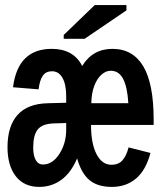

<svg xmlns="http://www.w3.org/2000/svg" viewBox="-20 -732 640 762"><path d="M341.3 -236.3V-235.4Q341.3 -162.6 363 -120.4Q384.8 -78.1 421.9 -78.1Q451.2 -78.1 466.8 -96.7Q482.4 -115.2 490.2 -147L577.1 -125Q559.1 -56.6 519.8 -23.4Q480.5 9.8 423.8 9.8Q367.7 9.8 335.2 -17.1Q302.7 -43.9 286.1 -103.5Q261.7 -45.9 223.1 -18.1Q184.6 9.8 135.7 9.8Q75.7 9.8 42.7 -32.5Q9.8 -74.7 9.8 -147.5Q9.8 -231.4 49.8 -276.1Q89.8 -320.8 170.9 -322.3L242.7 -324.2V-351.1Q242.7 -396.5 228 -422.9Q213.4 -449.2 186 -449.2Q162.1 -449.2 149.7 -431.2Q137.2 -413.1 133.3 -377.4L31.7 -385.7Q50.8 -538.1 185.5 -538.1Q271.5 -538.1 306.2 -470.2Q347.7 -538.1 426.3 -538.1Q507.3 -538.1 548.6 -469Q589.8 -399.9 589.8 -257.3V-236.3ZM111.8 -146Q111.8 -114.7 121.8 -96.9Q131.8 -79.1 150.4 -79.1Q188.5 -79.1 215.6 -121.1Q242.7 -163.1 242.7 -217.3V-243.7L192.9 -242.2Q147.5 -240.7 129.6 -218Q111.8 -195.3 111.8 -146ZM419.4 -451.2Q399.9 -451.2 382.3 -435.3Q364.7 -419.4 354 -390.9Q343.3 -362.3 342.3 -322.3H489.3Q485.4 -387.2 468.5 -419.2Q451.7 -451.2 419.4 -451.2ZM232.9 -578.1V-593.3L356 -711.9H481.9V-690.9L315.9 -578.1Z"/></svg>

Font: Cousine
Style: Bold
Weight: 700
Monospace: yes
Designer: Steve Matteson
Foundry: Ascender Corporation
Version: Version 1.20